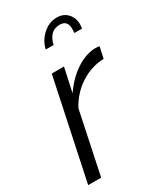

<svg xmlns="http://www.w3.org/2000/svg" viewBox="-185 -801 739 871"><g transform="rotate(-30 184.5 -365.0)"><path d="M265 -730Q300 -730 321 -707Q342 -684 342 -650Q342 -643 340 -629H300Q300 -633 300.5 -640Q301 -647 301 -650Q301 -695 261 -695Q206 -695 191 -629H150Q159 -671 192 -700.5Q225 -730 265 -730ZM119 -521H183L156 -396Q195 -453 245 -486.5Q295 -520 345 -522Q357 -522 369 -520L356 -461Q291 -459 234.5 -422.5Q178 -386 145 -324L77 0H9Z"/></g></svg>

Font: Raleway-v4020
Style: Italic
Weight: 400
Italic angle: -12°
Designer: Matt McInerney, Pablo Impallari, Rodrigo Fuenzalida
Foundry: Matt McInerney, Pablo Impallari, Rodrigo Fuenzalida
Version: Version 4.020;PS 004.020;hotconv 1.0.88;makeotf.lib2.5.64775